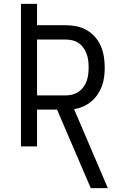

<svg xmlns="http://www.w3.org/2000/svg" viewBox="-20 -755 640 990"><path d="M448 215 274 -190H171V0H88V-735H171V-625H319Q347 -625 374.5 -619.5Q402 -614 426.5 -600Q451 -586 470 -564.5Q489 -543 500 -517Q511 -491 515.5 -463Q520 -435 520 -407Q520 -383 517 -358.5Q514 -334 505.5 -311Q497 -288 483 -267.5Q469 -247 450.5 -231.5Q432 -216 409 -206Q386 -196 362 -192L536 215ZM319 -263Q336 -263 353.5 -267.5Q371 -272 385.5 -282Q400 -292 410.5 -306.5Q421 -321 427 -338Q433 -355 435 -372.5Q437 -390 437 -407Q437 -425 435 -442.5Q433 -460 427 -476.5Q421 -493 410.5 -508Q400 -523 385.5 -533Q371 -543 353.5 -547Q336 -551 319 -551H171V-263Z"/></svg>

Font: Iosevka Extended
Style: Regular
Weight: 400
Width: 7
Monospace: yes
Designer: Belleve Invis
Foundry: Belleve Invis
Version: Version 32.5.0; ttfautohint (v1.8.4)